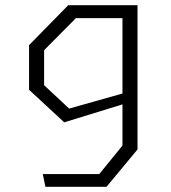

<svg xmlns="http://www.w3.org/2000/svg" viewBox="-20 -520 660 740"><path d="M145 151H362.5L452 41V-139.5V-149.5V-500H510V56L390.5 200H155ZM92 -174V-346L243 -500H485.5V-450H272.5L150 -326.5V-191.5L246.5 -101.5L485.5 -169V-128L227.5 -48.5Z"/></svg>

Font: Monaspace Krypton Var ExLight
Style: Regular
Weight: 200
Designer: Riley Cran and the Lettermatic Team
Version: Version 1.200 (Monaspace Krypton Var)